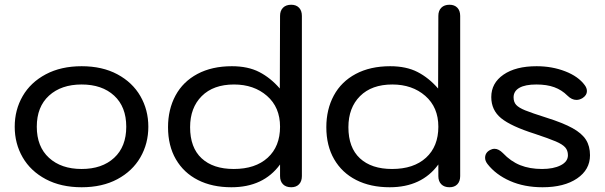

<svg xmlns="http://www.w3.org/2000/svg" viewBox="-20 -779 2548 809"><path d="M42 -245Q42 -316 75.5 -374Q109 -432 173 -466Q237 -500 324 -500Q411 -500 474.5 -466Q538 -432 571.5 -374Q605 -316 605 -245Q605 -174 571.5 -116Q538 -58 474.5 -24Q411 10 324 10Q237 10 173 -24Q109 -58 75.5 -116Q42 -174 42 -245ZM512 -245Q512 -329 461 -376Q410 -423 324 -423Q238 -423 186.5 -376Q135 -329 135 -245Q135 -161 186.5 -114Q238 -67 324 -67Q410 -67 461 -114Q512 -161 512 -245Z M688 -243Q688 -318 719.5 -376.5Q751 -435 812 -467.5Q873 -500 957 -500Q1025 -500 1072.5 -475.5Q1120 -451 1159 -406L1160 -712Q1160 -734 1172.5 -746.5Q1185 -759 1207 -759Q1228 -759 1240 -746.5Q1252 -734 1252 -712V-37Q1252 -15 1240 -2.5Q1228 10 1207 10Q1185 10 1172.5 -2.5Q1160 -15 1160 -37V-86Q1090 10 955 10Q874 10 814 -20.5Q754 -51 721 -108Q688 -165 688 -243ZM1160 -245Q1160 -327 1105 -375Q1050 -423 966 -423Q879 -423 830 -374Q781 -325 781 -243Q781 -157 829.5 -112Q878 -67 965 -67Q1056 -67 1108 -114.5Q1160 -162 1160 -245Z M1355 -243Q1355 -318 1386.5 -376.5Q1418 -435 1479 -467.5Q1540 -500 1624 -500Q1692 -500 1739.5 -475.5Q1787 -451 1826 -406L1827 -712Q1827 -734 1839.5 -746.5Q1852 -759 1874 -759Q1895 -759 1907 -746.5Q1919 -734 1919 -712V-37Q1919 -15 1907 -2.5Q1895 10 1874 10Q1852 10 1839.5 -2.5Q1827 -15 1827 -37V-86Q1757 10 1622 10Q1541 10 1481 -20.5Q1421 -51 1388 -108Q1355 -165 1355 -243ZM1827 -245Q1827 -327 1772 -375Q1717 -423 1633 -423Q1546 -423 1497 -374Q1448 -325 1448 -243Q1448 -157 1496.5 -112Q1545 -67 1632 -67Q1723 -67 1775 -114.5Q1827 -162 1827 -245Z M2034 -88Q2024 -101 2024 -114Q2024 -136 2045 -147Q2054 -152 2064 -152Q2081 -152 2099 -134Q2132 -99 2172 -83Q2212 -67 2264 -67Q2312 -67 2342.5 -82.5Q2373 -98 2373 -125Q2373 -145 2361.5 -158Q2350 -171 2322 -183Q2294 -195 2234 -215Q2133 -247 2091.5 -281Q2050 -315 2050 -370Q2050 -429 2101.5 -464.5Q2153 -500 2241 -500Q2306 -500 2361.5 -478.5Q2417 -457 2444 -420Q2453 -408 2453 -395Q2453 -378 2435 -366Q2422 -358 2409 -358Q2389 -358 2371 -376Q2347 -400 2315.5 -411.5Q2284 -423 2240 -423Q2193 -423 2168.5 -409Q2144 -395 2144 -369Q2144 -349 2155 -337Q2166 -325 2193 -314Q2220 -303 2283 -283Q2353 -261 2392.5 -239Q2432 -217 2449 -190Q2466 -163 2466 -125Q2466 -64 2411.5 -27Q2357 10 2266 10Q2189 10 2129 -16.5Q2069 -43 2034 -88Z"/></svg>

Font: Kodchasan Medium
Style: Regular
Weight: 500
Designer: Katatrad Aksorn Co.,Ltd.
Foundry: Cadson Demak Co.,Ltd.
Version: Version 1.000; ttfautohint (v1.6)